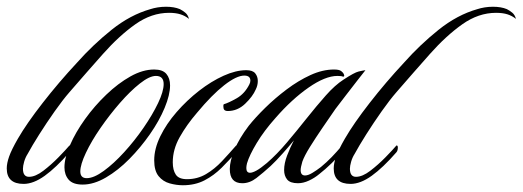

<svg xmlns="http://www.w3.org/2000/svg" viewBox="-42 -542 1549 569"><path d="M28 3Q-22 3 -22 -43Q-22 -58 -15 -78Q-8 -98 11 -131Q37 -176 84.5 -237Q132 -298 186 -356Q233 -409 288.5 -453.5Q344 -498 404 -515Q413 -518 425 -520Q437 -522 450 -522Q474 -522 491 -515Q499 -511 507 -504.5Q515 -498 518 -486Q507 -495 493 -499.5Q479 -504 459 -504Q407 -504 359 -470Q311 -436 263.5 -382.5Q216 -329 164 -269Q144 -246 120 -212Q96 -178 74.5 -144Q53 -110 40 -86Q33 -75 29.5 -62.5Q26 -50 26 -42Q26 -18 44 -18Q63 -18 86.5 -36Q110 -54 131.5 -76Q153 -98 164 -111Q168 -111 168 -105Q168 -96 164 -91Q124 -45 90.5 -21Q57 3 28 3Z M203 5Q174 5 161.5 -9.5Q149 -24 149 -46Q149 -74 165.5 -112Q182 -150 210 -189Q238 -228 273 -261.5Q308 -295 344.5 -315.5Q381 -336 415 -336Q440 -336 451 -323Q462 -310 462 -289Q462 -261 446 -222.5Q430 -184 402.5 -144.5Q375 -105 341.5 -71Q308 -37 272 -16Q236 5 203 5ZM215 -14Q236 -14 265.5 -35.5Q295 -57 326 -91Q357 -125 383.5 -163.5Q410 -202 426.5 -236.5Q443 -271 443 -293Q443 -317 420 -317Q401 -317 372.5 -294.5Q344 -272 313.5 -237Q283 -202 256 -163Q229 -124 212.5 -89Q196 -54 196 -34Q196 -14 215 -14Z M500 7Q481 7 461 1.5Q441 -4 428 -20Q415 -36 415 -67Q415 -101 433 -138Q451 -175 481.5 -210Q512 -245 548 -273Q584 -301 620.5 -317.5Q657 -334 688 -334Q707 -334 714.5 -324.5Q722 -315 722 -302Q722 -289 716 -277Q707 -256 684.5 -234.5Q662 -213 633 -213Q622 -213 620.5 -221Q619 -229 621 -233Q635 -237 659 -250.5Q683 -264 697 -292Q700 -298 700 -303Q700 -318 682 -318Q659 -318 622.5 -289.5Q586 -261 542 -208Q511 -172 490.5 -135.5Q470 -99 470 -61Q470 -38 479 -24.5Q488 -11 512 -11Q543 -11 568.5 -26Q594 -41 616 -64.5Q638 -88 658 -111Q662 -111 662 -105Q662 -96 658 -91Q638 -68 615 -45Q592 -22 564 -7.5Q536 7 500 7Z M676 1Q639 1 639 -41Q639 -65 653 -98.5Q667 -132 695 -169Q715 -194 744 -222.5Q773 -251 807.5 -277Q842 -303 878 -319.5Q914 -336 948 -336Q963 -336 969 -331.5Q975 -327 977 -322Q979 -318 977.5 -316Q976 -314 974 -315Q970 -317 958 -317Q922 -317 872.5 -282.5Q823 -248 775 -193Q741 -155 719 -118.5Q697 -82 690 -58Q688 -50 688 -44Q688 -30 699 -30Q706 -30 718 -36.5Q730 -43 749 -59Q779 -85 808.5 -120Q838 -155 867 -191.5Q896 -228 923.5 -259Q951 -290 976 -306Q1008 -327 1020.5 -330Q1033 -333 1041 -334Q1036 -328 1019 -306Q1002 -284 983 -259.5Q964 -235 952 -219Q934 -193 913.5 -163Q893 -133 876.5 -106.5Q860 -80 854 -63Q849 -46 849 -38Q849 -22 862 -22Q871 -22 883.5 -29.5Q896 -37 909 -47Q926 -61 941 -76.5Q956 -92 972 -111Q976 -111 976 -105Q976 -96 972 -91Q959 -76 940.5 -58Q922 -40 904 -26Q891 -15 874 -7Q857 1 841 1Q818 1 809 -10Q800 -21 800 -38Q800 -58 809 -81.5Q818 -105 829 -126Q816 -110 796 -87.5Q776 -65 760 -50Q738 -30 718 -14.5Q698 1 676 1Z M997 3Q947 3 947 -43Q947 -58 954 -78Q961 -98 980 -131Q1006 -176 1053.5 -237Q1101 -298 1155 -356Q1202 -409 1257.5 -453.5Q1313 -498 1373 -515Q1382 -518 1394 -520Q1406 -522 1419 -522Q1443 -522 1460 -515Q1468 -511 1476 -504.5Q1484 -498 1487 -486Q1476 -495 1462 -499.5Q1448 -504 1428 -504Q1376 -504 1328 -470Q1280 -436 1232.5 -382.5Q1185 -329 1133 -269Q1113 -246 1089 -212Q1065 -178 1043.5 -144Q1022 -110 1009 -86Q1002 -75 998.5 -62.5Q995 -50 995 -42Q995 -18 1013 -18Q1032 -18 1055.5 -36Q1079 -54 1100.5 -76Q1122 -98 1133 -111Q1137 -111 1137 -105Q1137 -96 1133 -91Q1093 -45 1059.5 -21Q1026 3 997 3Z"/></svg>

Font: Luxurious Script
Style: Regular
Weight: 400
Designer: Robert E. Leuschke
Foundry: Robert E. Leuschke
Version: Version 1.010; ttfautohint (v1.8.3)